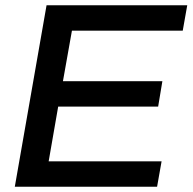

<svg xmlns="http://www.w3.org/2000/svg" viewBox="-20 -706 728 726"><path d="M36 0 156 -686H688L671 -590H252L218 -399H594L578 -303H200L164 -96H591L574 0Z"/></svg>

Font: Archivo SemiBold Medium
Style: Italic
Weight: 500
Italic angle: -10°
Version: Version 2.001